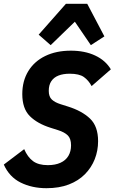

<svg xmlns="http://www.w3.org/2000/svg" viewBox="-34 -976 602 1008"><path d="M210 12Q134 12 74.5 -17.5Q15 -47 -14 -112L93 -193Q111 -151 139.5 -130Q168 -109 217 -109Q256 -109 283.5 -121.5Q311 -134 325 -157.5Q339 -181 339 -213Q339 -248 322 -265Q305 -282 270 -293L232 -305Q162 -327 122.5 -366.5Q83 -406 83 -482Q83 -551 114.5 -602.5Q146 -654 203.5 -682Q261 -710 338 -710Q411 -710 465.5 -684.5Q520 -659 548 -612L447 -524Q431 -554 406.5 -571.5Q382 -589 332 -589Q298 -589 273.5 -579.5Q249 -570 235.5 -550Q222 -530 222 -499Q222 -468 238.5 -453Q255 -438 284 -429L322 -417Q396 -394 438.5 -353.5Q481 -313 481 -235Q481 -185 463.5 -140.5Q446 -96 412 -61.5Q378 -27 327.5 -7.5Q277 12 210 12ZM312 -956H424L514 -785L443 -739L359 -862L232 -739L169 -794Z"/></svg>

Font: IBM Plex Sans Condensed
Style: Bold Italic
Weight: 700
Width: 3
Italic angle: -11.31°
Designer: Mike Abbink, Paul van der Laan, Pieter van Rosmalen
Foundry: Bold Monday
Version: Version 3.201